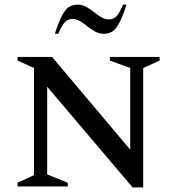

<svg xmlns="http://www.w3.org/2000/svg" viewBox="-20 -806 766 830"><path d="M56 0V-16L127 -49V-512L56 -544V-560H205L543 -159V-512L455 -544V-560H670V-544L599 -512V4H553L184 -431V-52L273 -16V0ZM217 -660Q235 -715 250 -742Q265 -769 280.5 -777.5Q296 -786 315 -786Q335 -786 352.5 -776.5Q370 -767 386 -754Q402 -741 418 -731.5Q434 -722 450 -722Q470 -722 483 -735Q496 -748 512 -786H527Q509 -731 494 -704Q479 -677 463.5 -668.5Q448 -660 429 -660Q409 -660 391.5 -669.5Q374 -679 358 -692Q342 -705 326 -714.5Q310 -724 294 -724Q274 -724 261 -711Q248 -698 232 -660Z"/></svg>

Font: Spectral SC Medium
Style: Regular
Weight: 500
Designer: Jean-Baptiste Levee
Foundry: Production Type
Version: Version 2.001